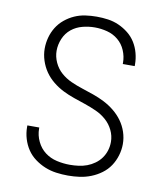

<svg xmlns="http://www.w3.org/2000/svg" viewBox="-79 -748 708 825"><g transform="rotate(10 275.0 -335.0)"><path d="M273 12Q247 12 221.5 8.5Q196 5 172.5 -4.5Q149 -14 128 -29.5Q107 -45 93 -66Q79 -87 71.5 -112Q64 -137 64 -163V-170H116V-165Q116 -136 129 -109Q142 -82 164.5 -65Q187 -48 215.5 -41.5Q244 -35 273 -35Q292 -35 311 -37.5Q330 -40 347.5 -46.5Q365 -53 381 -64.5Q397 -76 408 -91.5Q419 -107 424.5 -125Q430 -143 430 -162Q430 -189 418 -213.5Q406 -238 386 -255.5Q366 -273 341.5 -284Q317 -295 292 -303.5Q267 -312 242 -320.5Q217 -329 193 -341Q169 -353 148 -370Q127 -387 112 -408.5Q97 -430 88.5 -456Q80 -482 80 -508Q80 -533 86.5 -557Q93 -581 106 -602Q119 -623 138.5 -639Q158 -655 180.5 -665Q203 -675 227.5 -678.5Q252 -682 277 -682Q302 -682 326.5 -678.5Q351 -675 373.5 -665Q396 -655 415.5 -639.5Q435 -624 448 -603Q461 -582 467.5 -557.5Q474 -533 474 -509V-501H422V-507Q422 -534 411 -560Q400 -586 379 -603.5Q358 -621 331 -628Q304 -635 277 -635Q250 -635 223 -628Q196 -621 175 -604Q154 -587 143 -561Q132 -535 132 -508Q132 -482 143.5 -457Q155 -432 175 -414.5Q195 -397 219.5 -386Q244 -375 269 -367Q294 -359 319.5 -350Q345 -341 368.5 -329Q392 -317 413 -300Q434 -283 449.5 -261.5Q465 -240 473.5 -214.5Q482 -189 482 -162Q482 -137 474.5 -112Q467 -87 453 -66Q439 -45 418 -29.5Q397 -14 373 -4.5Q349 5 324 8.5Q299 12 273 12Z"/></g></svg>

Font: Lode Dark Term
Style: Regular
Weight: 400
Monospace: yes
Designer: Belleve Invis
Foundry: Belleve Invis
Version: Version 29.2.0